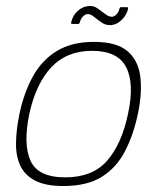

<svg xmlns="http://www.w3.org/2000/svg" viewBox="-20 -617 526 642"><path d="M192 5Q133 5 98.5 -12.5Q64 -30 48.5 -62Q33 -94 33.5 -138Q34 -182 45 -236Q60 -307 90 -361.5Q120 -416 170 -446.5Q220 -477 294 -477Q369 -477 405.5 -446.5Q442 -416 449 -361.5Q456 -307 441 -236Q426 -165 397.5 -110.5Q369 -56 320 -25.5Q271 5 192 5ZM198 -24Q290 -24 338.5 -80Q387 -136 408 -236Q430 -337 402 -392Q374 -447 288 -447Q203 -447 151.5 -392Q100 -337 78 -236Q57 -135 82 -79.5Q107 -24 198 -24ZM222 -537Q216 -537 218 -542Q223 -566 241 -581.5Q259 -597 281 -597Q295 -597 307.5 -588Q320 -579 332 -570Q344 -561 354 -561Q362 -561 369.5 -569Q377 -577 379 -587Q380 -590 381 -591.5Q382 -593 383 -593H404Q410 -593 408 -587Q404 -567 386.5 -550Q369 -533 347 -533Q332 -533 318.5 -542.5Q305 -552 294 -561Q283 -570 274 -570Q265 -570 257 -561.5Q249 -553 247 -542Q245 -537 242 -537Z"/></svg>

Font: Glory Thin
Style: Italic
Weight: 100
Italic angle: -12°
Designer: Robert Leuschke
Foundry: Robert Leuschke
Version: Version 1.011